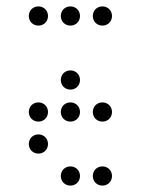

<svg xmlns="http://www.w3.org/2000/svg" viewBox="-20 -600 440 600"><path d="M100 -520C117 -520 130 -533 130 -550C130 -567 117 -580 100 -580C83 -580 70 -567 70 -550C70 -533 83 -520 100 -520ZM200 -520C217 -520 230 -533 230 -550C230 -567 217 -580 200 -580C183 -580 170 -567 170 -550C170 -533 183 -520 200 -520ZM300 -520C317 -520 330 -533 330 -550C330 -567 317 -580 300 -580C283 -580 270 -567 270 -550C270 -533 283 -520 300 -520ZM200 -320C217 -320 230 -333 230 -350C230 -367 217 -380 200 -380C183 -380 170 -367 170 -350C170 -333 183 -320 200 -320ZM100 -220C117 -220 130 -233 130 -250C130 -267 117 -280 100 -280C83 -280 70 -267 70 -250C70 -233 83 -220 100 -220ZM200 -220C217 -220 230 -233 230 -250C230 -267 217 -280 200 -280C183 -280 170 -267 170 -250C170 -233 183 -220 200 -220ZM300 -220C317 -220 330 -233 330 -250C330 -267 317 -280 300 -280C283 -280 270 -267 270 -250C270 -233 283 -220 300 -220ZM100 -120C117 -120 130 -133 130 -150C130 -167 117 -180 100 -180C83 -180 70 -167 70 -150C70 -133 83 -120 100 -120ZM200 -20C217 -20 230 -33 230 -50C230 -67 217 -80 200 -80C183 -80 170 -67 170 -50C170 -33 183 -20 200 -20ZM300 -20C317 -20 330 -33 330 -50C330 -67 317 -80 300 -80C283 -80 270 -67 270 -50C270 -33 283 -20 300 -20Z"/></svg>

Font: TINY 5x3 60
Style: Regular
Weight: 150
Designer: Jack Halten Fahnestock
Foundry: Velvetyne Type Foundry
Version: Version 1.002;hotconv 1.0.109;makeotfexe 2.5.65596